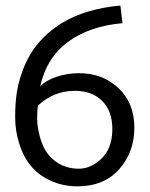

<svg xmlns="http://www.w3.org/2000/svg" viewBox="-20 -657 535 686"><path d="M381.3 -189V-197.3Q381.3 -260.3 345 -296.4Q308.6 -332.5 248 -332.5Q171.4 -332.5 115.2 -279.3Q112.8 -263.7 112.8 -233.2Q112.8 -202.6 123 -166.5Q133.3 -130.4 148.7 -109.9Q164.1 -89.4 184.6 -76.2Q218.3 -54.2 261.5 -54.2Q304.7 -54.2 342 -89.8Q379.4 -125.5 381.3 -189ZM256.3 8.8Q191.9 8.8 138.7 -22.9Q74.2 -61 48.8 -143.6Q34.2 -189.5 34.2 -237.3Q34.2 -285.2 39.1 -319.8Q43.9 -354.5 56.2 -391.6Q68.4 -428.7 87.2 -460.9Q106 -493.2 135.7 -523.2Q165.5 -553.2 203.6 -576.2Q287.1 -626 410.2 -637.2L417.5 -574.2Q298.3 -563.5 222.2 -506.8Q146 -450.2 123.5 -348.1Q144 -370.1 182.6 -382.8Q221.2 -395.5 261.7 -395.5Q347.2 -395.5 403.6 -342Q460 -288.6 460 -200.9Q460 -113.3 405.8 -52.2Q351.6 8.8 256.3 8.8Z"/></svg>

Font: Molengo
Style: Regular
Weight: 400
Designer: moyogo
Foundry: moyogo
Version: Version 0.11; ttfautohint (v0.8) -G 32 -r 16 -x